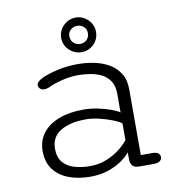

<svg xmlns="http://www.w3.org/2000/svg" viewBox="-79 -762 777 841"><g transform="rotate(-10 309.5 -341.0)"><path d="M474 1Q454.5 1 445.8 -7.8Q437 -16.5 435.5 -32L435 -69Q424.5 -54 399.8 -36Q375 -18 338.5 -5Q302 8 256.5 8Q203 8 160.5 -8Q118 -24 93.5 -56.5Q69 -89 69 -138.5Q69 -185.5 95 -218.8Q121 -252 167.8 -269.5Q214.5 -287 276 -287Q308 -287 340.2 -280.2Q372.5 -273.5 398 -264Q423.5 -254.5 434.5 -246.5V-330Q434.5 -364.5 420.2 -386.2Q406 -408 382.8 -419.5Q359.5 -431 332.2 -435.2Q305 -439.5 278.5 -439.5Q244.5 -439.5 208 -430.5Q171.5 -421.5 148.5 -410.5Q141.5 -407 135.2 -405.5Q129 -404 124 -404Q112.5 -404 105.2 -410.5Q98 -417 98 -426.5Q98 -435.5 105.5 -442.2Q113 -449 125 -455Q151.5 -467.5 194.5 -477.5Q237.5 -487.5 287 -487.5Q321.5 -487.5 357.2 -480.5Q393 -473.5 422.8 -456.8Q452.5 -440 471 -411.5Q489.5 -383 489.5 -340V-47H541.5Q558 -47 566.5 -40.8Q575 -34.5 575 -23.5Q575 -12.5 566 -5.8Q557 1 536 1ZM434.5 -197.5Q422 -207.5 395 -218Q368 -228.5 336.8 -235.8Q305.5 -243 279.5 -243Q208.5 -243 166.2 -217.2Q124 -191.5 124 -139.5Q124 -101.5 142.5 -79.2Q161 -57 192.8 -47.5Q224.5 -38 263.5 -38Q305 -38 339.8 -53Q374.5 -68 399.2 -88.2Q424 -108.5 434.5 -124ZM313.5 -536Q281.5 -536 258.2 -558.2Q235 -580.5 235 -613.5Q235 -634.5 245.8 -651.8Q256.5 -669 274.2 -679.5Q292 -690 313.5 -690Q334 -690 351.2 -679.5Q368.5 -669 379.2 -651.8Q390 -634.5 390 -613.5Q390 -580.5 367.2 -558.2Q344.5 -536 313.5 -536ZM313.5 -572.5Q330 -572.5 342 -583.8Q354 -595 354 -614.5Q354 -631 342 -642Q330 -653 313.5 -653Q296 -653 283.8 -642Q271.5 -631 271.5 -614.5Q271.5 -595 283.8 -583.8Q296 -572.5 313.5 -572.5Z"/></g></svg>

Font: Sono ExtraLight Monospace Light
Style: Regular
Weight: 300
Version: Version 2.112